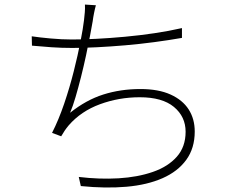

<svg xmlns="http://www.w3.org/2000/svg" viewBox="-20 -795 1040 841"><path d="M400 -772Q396 -758 392 -738Q388 -718 386 -702Q382 -678 374.5 -639Q367 -600 357 -553Q347 -506 335 -458.5Q323 -411 311 -370Q299 -329 287 -301Q357 -357 432.5 -381Q508 -405 595 -405Q674 -405 727 -381Q780 -357 806.5 -315.5Q833 -274 833 -219Q833 -146 796 -95Q759 -44 692 -14.5Q625 15 534 23Q443 31 334 20L325 -20Q416 -9 499.5 -14Q583 -19 649.5 -42Q716 -65 754.5 -108.5Q793 -152 793 -218Q793 -284 742 -326.5Q691 -369 592 -369Q501 -369 418 -338.5Q335 -308 281 -246Q271 -234 263.5 -223Q256 -212 248 -198L208 -213Q237 -270 261 -340.5Q285 -411 303 -482.5Q321 -554 332.5 -613Q344 -672 348 -707Q350 -725 351.5 -741.5Q353 -758 352 -775ZM119 -636Q152 -631 201.5 -626.5Q251 -622 295 -622Q343 -622 402.5 -625Q462 -628 527 -634Q592 -640 656 -649.5Q720 -659 777 -672V-629Q720 -619 656 -610.5Q592 -602 528 -596.5Q464 -591 404 -588Q344 -585 296 -585Q250 -585 206 -588Q162 -591 120 -595Z"/></svg>

Font: Noto Sans JP ExtraLight
Style: Regular
Weight: 250
Designer: Ryoko NISHIZUKA  (kana, bopomofo & ideographs); Paul D. Hunt (Latin, Greek & Cyrillic); Sandoll Communications , Soo-you
Foundry: Adobe
Version: Version 2.004-H2;hotconv 1.0.118;makeotfexe 2.5.65603